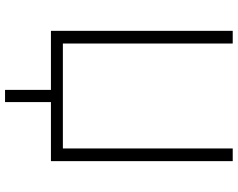

<svg xmlns="http://www.w3.org/2000/svg" viewBox="-110 -644 934 754"><g transform="rotate(90 357.0 -267.0)"><path d="M101.1 0V-713.9H150.9V-46.9H563V-713.9H612.8V0H380.9V180.2H333V0Z"/></g></svg>

Font: Open Sans Light
Style: Regular
Weight: 300
Foundry: Ascender Corporation
Version: Version 1.10